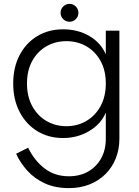

<svg xmlns="http://www.w3.org/2000/svg" viewBox="-20 -704 715 989"><path d="M335 265Q265 265 212 241Q159 217 122 176.5Q85 136 63 88L125 57Q157 123 209.5 163.5Q262 204 335 204Q391 204 433.5 180Q476 156 500.5 112.5Q525 69 525 11V-124Q500 -65 439.5 -29Q379 7 305 7Q230 7 172 -28.5Q114 -64 81 -127.5Q48 -191 48 -274Q48 -357 81 -420Q114 -483 172 -518Q230 -553 305 -553Q382 -553 441 -518Q500 -483 525 -424V-546H595V11Q595 65 576.5 111.5Q558 158 523.5 192.5Q489 227 441 246Q393 265 335 265ZM322 -54Q379 -54 425 -81Q471 -108 498 -157.5Q525 -207 525 -274Q525 -341 498 -390Q471 -439 425 -465.5Q379 -492 322 -492Q265 -492 219 -465.5Q173 -439 146 -390Q119 -341 119 -274Q119 -207 146 -157.5Q173 -108 219 -81Q265 -54 322 -54ZM338 -592Q319 -592 305.5 -605.5Q292 -619 292 -638Q292 -657 305.5 -670.5Q319 -684 338 -684Q357 -684 370.5 -670.5Q384 -657 384 -638Q384 -619 370.5 -605.5Q357 -592 338 -592Z"/></svg>

Font: Parkinsans Light
Style: Regular
Weight: 300
Designer: Red Stone, Indian Type Foundry
Foundry: Indian Type Foundry
Version: Version 1.000